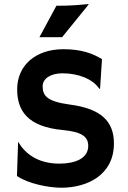

<svg xmlns="http://www.w3.org/2000/svg" viewBox="-20 -901 623 934"><path d="M62.5 -44.9C116.7 -7.3 216.8 12.2 278.3 12.2C403.3 12.2 534.2 -48.8 534.2 -203.1C534.2 -310.1 473.1 -372.6 317.9 -392.6C206.5 -407.7 187.5 -437 187.5 -481.4C187.5 -519.5 227.1 -544.4 284.2 -544.4C361.3 -544.4 432.6 -516.1 463.4 -468.8L466.8 -469.7L476.1 -613.3C428.7 -642.1 374 -661.6 288.6 -661.6C150.9 -661.6 63.5 -581.1 63.5 -466.3C63.5 -364.7 112.3 -284.7 284.2 -268.6C378.4 -259.8 409.2 -235.8 409.2 -191.4C409.2 -130.4 346.2 -105 268.6 -105C168.5 -105 103.5 -150.4 69.8 -209.5L67.9 -208ZM171.9 -720.2H282.2L410.2 -877.9L410.6 -881.3C358.9 -876.5 327.1 -873 254.4 -873Z"/></svg>

Font: HammersmithOne
Style: Regular
Weight: 400
Designer: Nicole Fally
Foundry: Nicole Fally
Version: Version 1.003